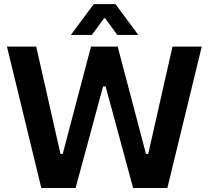

<svg xmlns="http://www.w3.org/2000/svg" viewBox="-20 -935 1040 955"><path d="M185.5 0H356L492.7 -504.9H505.4L642.1 0H812.5L983.4 -703.1H837.9L717.3 -169.4H706.1L565.4 -703.1H432.6L292 -169.4H280.8L160.2 -703.1H14.6ZM332.5 -761.2H437L497.6 -844.2H502.9L563.5 -761.2H668L554.2 -914.6H446.3Z"/></svg>

Font: Faust Sans Bold
Style: Regular
Weight: 700
Designer: Andreas Faust
Version: Version 1.003;Glyphs 3.1.2 (3151)